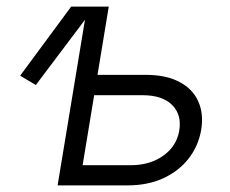

<svg xmlns="http://www.w3.org/2000/svg" viewBox="-20 -561 697 581"><path d="M88.4 -303.7 41 -332 195.3 -541H267.1ZM263.2 -334.5H420.9Q482.4 -334.5 522.7 -313.2Q563 -292 579.8 -254.6Q596.7 -217.3 588.9 -168.5Q580.6 -119.6 551 -81.5Q521.5 -43.5 474.4 -21.7Q427.2 0 365.7 0H154.3L243.7 -541H309.1L230 -61H374.5Q434.1 -61 474.4 -90.1Q514.6 -119.1 522.5 -166Q530.3 -214.4 500.5 -243.7Q470.7 -272.9 411.6 -272.9H252.4Z"/></svg>

Font: Inter 17pt Light
Style: Italic
Weight: 300
Italic angle: -9.3988°
Version: Version 4.001;git-66647c0bb